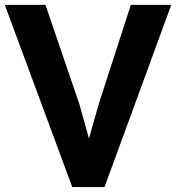

<svg xmlns="http://www.w3.org/2000/svg" viewBox="-22 -763 722 786"><path d="M273.9 2.9H405.8L679.2 -743.2H513.7L382.3 -337.4L342.3 -195.8L302.7 -337.4L164.1 -743.2H-2.4Z"/></svg>

Font: Merriweather Sans
Style: Bold
Weight: 700
Designer: Eben Sorkin ( eben@eyebytes.com )
Foundry: Eben Sorkin
Version: Version 1.003